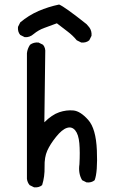

<svg xmlns="http://www.w3.org/2000/svg" viewBox="-20 -803 540 839"><path d="M128.9 15.6 109.4 5.9Q99.6 -5.9 97.7 -21.5V-570.3Q99.6 -589.8 111.3 -607.4Q127 -619.1 148.4 -617.2L168 -607.4Q179.7 -593.8 177.7 -572.3L173.8 -268.6Q207 -301.8 238.8 -312.5Q270.5 -323.2 300.8 -320.3Q331.1 -317.4 365.2 -279.3Q399.4 -241.2 403.3 -146Q407.2 -50.8 393.6 -15.6Q379.9 -3.9 358.4 -5.9L338.9 -15.6Q321.3 -44.9 327.1 -85Q330.1 -138.7 326.7 -177.2Q323.2 -215.8 308.6 -233.4Q293.9 -251 272.5 -244.1Q251 -237.3 225.1 -205.1Q199.2 -172.9 186.5 -144.5Q173.8 -116.2 174.8 -73.7Q175.8 -31.2 164.1 5.9Q150.4 17.6 128.9 15.6ZM335 -617.2 315.4 -627Q297.9 -648.4 274.4 -666Q251 -683.6 228.5 -701.2Q197.3 -689.5 172.9 -680.7Q148.4 -671.9 127 -654.3Q109.4 -638.7 87.9 -640.6L68.4 -650.4Q56.6 -664.1 58.6 -685.5L68.4 -705.1Q105.5 -736.3 148.4 -754.9Q191.4 -773.4 238.3 -783.2Q262.7 -773.4 358.4 -697.3L370.1 -683.6Q381.8 -668 379.9 -646.5L370.1 -627Q356.4 -615.2 335 -617.2Z"/></svg>

Font: JasonHandwriting4
Style: Regular
Weight: 400
Version: Version 1.01.21